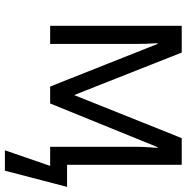

<svg xmlns="http://www.w3.org/2000/svg" viewBox="-9 -566 759 781"><g transform="rotate(90 370.5 -175.5)"><path d="M740.2 -68.8 674.3 184.1H591.3L654.8 0H577.1V-348.6Q577.1 -370.1 578.4 -392.3Q579.6 -414.6 581.5 -437H578.6L400.9 0H332L158.7 -437H155.8Q157.2 -414.6 158 -392.3Q158.7 -370.1 158.7 -345.7V0H85V-535.2H193.8L366.7 -97.7L542 -535.2H650.4V-68.8Z"/></g></svg>

Font: Wonky
Style: Regular
Weight: 400
Designer: Monotype Design Team
Foundry: Monotype Imaging Inc.
Version: Version 3.000